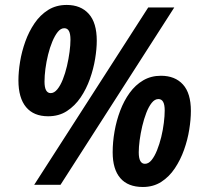

<svg xmlns="http://www.w3.org/2000/svg" viewBox="-20 -744 820 773"><path d="M117.7 0 576.7 -713.9H681.6L223.6 0ZM173.8 -275.9Q115.7 -275.9 85 -312.7Q54.2 -349.6 54.2 -420.4Q54.2 -454.6 60.8 -495.4Q67.4 -536.1 81.8 -576.4Q96.2 -616.7 118.9 -650.1Q141.6 -683.6 173.8 -703.9Q206.1 -724.1 248.5 -724.1Q305.2 -724.1 337.4 -688.2Q369.6 -652.3 369.6 -580.1Q369.6 -547.4 363 -507.1Q356.4 -466.8 342 -426.3Q327.6 -385.7 304.7 -351.8Q281.7 -317.9 249.5 -296.9Q217.3 -275.9 173.8 -275.9ZM184.1 -369.1Q198.2 -369.1 210.7 -384.3Q223.1 -399.4 232.9 -424.1Q242.7 -448.7 249.5 -477.8Q256.3 -506.8 260 -534.9Q263.7 -563 263.7 -584Q263.7 -607.9 257.6 -619.1Q251.5 -630.4 238.8 -630.4Q224.6 -630.4 212.6 -615.5Q200.7 -600.6 190.7 -576.7Q180.7 -552.7 173.6 -523.9Q166.5 -495.1 162.8 -466.8Q159.2 -438.5 159.2 -415.5Q159.2 -392.1 165.5 -380.6Q171.9 -369.1 184.1 -369.1ZM555.2 8.8Q495.1 8.8 464.4 -26.9Q433.6 -62.5 433.6 -130.9Q433.6 -171.9 441.2 -215.1Q448.7 -258.3 463.9 -298.3Q479 -338.4 502 -370.1Q524.9 -401.9 556.4 -420.4Q587.9 -439 627.9 -439Q684.6 -439 716.6 -403.8Q748.5 -368.7 748.5 -297.4Q748.5 -263.2 741.9 -222.2Q735.4 -181.2 720.9 -140.6Q706.5 -100.1 683.8 -66.2Q661.1 -32.2 629.2 -11.7Q597.2 8.8 555.2 8.8ZM563.5 -84.5Q578.1 -84.5 590.3 -99.6Q602.5 -114.7 612.3 -139.2Q622.1 -163.6 629.2 -192.4Q636.2 -221.2 639.6 -249.3Q643.1 -277.3 643.1 -299.3Q643.1 -322.8 636.7 -334Q630.4 -345.2 617.7 -345.2Q603 -345.2 590.8 -329.8Q578.6 -314.5 569.1 -289.8Q559.6 -265.1 552.7 -236.1Q545.9 -207 542.2 -179.2Q538.6 -151.4 538.6 -130.9Q538.6 -107.4 544.9 -95.9Q551.3 -84.5 563.5 -84.5Z"/></svg>

Font: Open Sans SemiCondensed
Style: Bold Italic
Weight: 700
Width: 4
Italic angle: -12°
Designer: Monotype Design Team
Foundry: Monotype Imaging Inc.
Version: Version 3.003